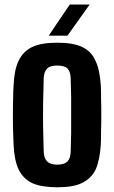

<svg xmlns="http://www.w3.org/2000/svg" viewBox="-20 -792 488 821"><path d="M224.6 8.8C270.5 8.8 305.7 2.9 331.1 -9.8C357.4 -22.5 377 -42 389.6 -68.4C401.4 -95.7 408.2 -130.9 411.1 -173.8C412.1 -190.4 412.1 -210 412.1 -232.4C413.1 -254.9 413.1 -277.3 413.1 -301.8C413.1 -326.2 413.1 -348.6 412.1 -371.1C412.1 -393.6 412.1 -412.1 411.1 -426.8C408.2 -469.7 401.4 -504.9 388.7 -531.2C377 -558.6 358.4 -578.1 332 -590.8C305.7 -603.5 270.5 -609.4 224.6 -609.4C179.7 -609.4 143.6 -603.5 117.2 -590.8C90.8 -578.1 72.3 -558.6 59.6 -532.2C46.9 -505.9 40 -470.7 38.1 -426.8C37.1 -410.2 36.1 -391.6 36.1 -369.1C35.2 -346.7 35.2 -323.2 35.2 -298.8C35.2 -274.4 35.2 -252 36.1 -229.5C37.1 -208 37.1 -189.5 38.1 -173.8C40 -129.9 46.9 -94.7 59.6 -67.4C72.3 -41 91.8 -21.5 118.2 -8.8C144.5 2.9 180.7 8.8 224.6 8.8ZM224.6 -87.9C205.1 -87.9 190.4 -92.8 181.6 -101.6C172.9 -110.4 168 -124 167 -141.6C166 -168 166 -194.3 165 -220.7C164.1 -247.1 164.1 -273.4 164.1 -299.8C164.1 -326.2 164.1 -353.5 165 -379.9C166 -406.2 166 -432.6 167 -459C168 -476.6 172.9 -490.2 181.6 -499C190.4 -507.8 205.1 -511.7 224.6 -511.7C245.1 -511.7 259.8 -507.8 268.6 -499C277.3 -490.2 281.2 -476.6 282.2 -459C283.2 -432.6 283.2 -406.2 284.2 -379.9V-300.8V-220.7C283.2 -194.3 283.2 -168 282.2 -141.6C281.2 -124 277.3 -110.4 268.6 -101.6C259.8 -92.8 245.1 -87.9 224.6 -87.9ZM188.5 -639.6H268.6C316.4 -706.1 347.7 -750 363.3 -772.5H278.3C233.4 -706.1 203.1 -662.1 188.5 -639.6Z"/></svg>

Font: Yellow Ladder Regular
Style: Regular
Weight: 400
Designer: Zima Creative
Version: Version 2.002